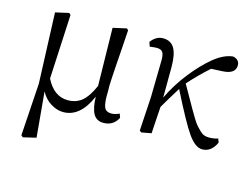

<svg xmlns="http://www.w3.org/2000/svg" viewBox="-100 -695 1387 1067"><g transform="rotate(15 594.0 -161.0)"><path d="M591.8 -59.6 599.6 -37.1Q573.2 13.7 516.6 13.7Q476.6 13.7 458.5 -18.1Q440.4 -49.8 438.5 -116.2Q382.8 13.7 285.2 13.7Q249 13.7 213.4 -8.3Q177.7 -30.3 156.2 -70.3L179.7 189.5L105.5 207L94.7 198.2L114.3 -103.5L98.6 -509.8L175.8 -527.3L185.5 -518.6Q168 -169.9 167 -147.5Q212.9 -56.6 293 -56.6Q339.8 -56.6 373 -83.5Q406.2 -110.4 435.5 -176.8L429.7 -509.8L507.8 -527.3L516.6 -518.6Q513.7 -471.7 508.8 -400.9Q503.9 -330.1 502.4 -309.6Q501 -289.1 498 -238.8Q495.1 -188.5 496.1 -182.1Q497.1 -175.8 496.1 -132.8Q497.1 -83 507.8 -65.4Q518.6 -47.9 545.9 -47.9Q566.4 -47.9 591.8 -59.6Z M1156.2 -67.4 1164.1 -45.9Q1136.7 13.7 1085 13.7Q1045.9 13.7 1004.9 -43Q963.9 -99.6 875 -277.3Q816.4 -182.6 800.8 -154.3Q798.8 -126 795.4 -73.2Q792 -20.5 791 0L733.4 10.7L723.6 2L735.4 -193.4L739.3 -408.2Q739.3 -439.5 730 -452.6Q720.7 -465.8 695.3 -465.8Q681.6 -465.8 656.2 -461.9L647.5 -487.3Q676.8 -526.4 716.8 -526.4Q760.7 -526.4 781.7 -492.2Q802.7 -458 802.7 -381.8Q802.7 -258.8 801.8 -208Q839.8 -288.1 896 -359.4Q952.1 -430.7 1008.8 -477.5Q1066.4 -524.4 1119.1 -529.3Q1156.2 -520.5 1156.2 -488.3Q1156.2 -437.5 1080.1 -434.6L1017.6 -431.6Q959 -379.9 902.3 -316.4Q918 -289.1 940.9 -248.5Q963.9 -208 974.6 -189Q985.4 -169.9 1001.5 -143.6Q1017.6 -117.2 1027.8 -105.5Q1038.1 -93.8 1051.3 -81.1Q1064.5 -68.4 1076.7 -64Q1088.9 -59.6 1103.5 -59.6Q1132.8 -59.6 1156.2 -67.4Z"/></g></svg>

Font: Bpmf Zihi Serif Regular
Style: Regular
Weight: 400
Foundry: But Ko
Version: Version 1.320